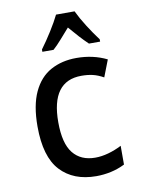

<svg xmlns="http://www.w3.org/2000/svg" viewBox="-87 -827 673 897"><g transform="rotate(-10 250.0 -378.0)"><path d="M297 10Q189 10 127.5 -56Q66 -122 66 -266Q66 -366 95.5 -429Q125 -492 178 -521Q231 -550 300 -550Q379 -550 444 -518L413 -438Q386 -453 362 -458.5Q338 -464 309 -464Q165 -464 165 -269Q165 -168 202 -122Q239 -76 307 -76Q337 -76 369.5 -85Q402 -94 433 -110V-21Q401 -5 366.5 2.5Q332 10 297 10ZM149 -617Q175 -652 201 -693.5Q227 -735 242 -766H330Q346 -732 372 -691Q398 -650 423 -617V-606H370Q350 -625 329 -648Q308 -671 286 -697Q263 -671 241.5 -646.5Q220 -622 202 -606H149Z"/></g></svg>

Font: Noto Sans Mono ExtraCondensed Medium
Style: Regular
Weight: 500
Width: 2
Designer: Monotype Design Team
Foundry: Monotype Imaging Inc.
Version: Version 2.014